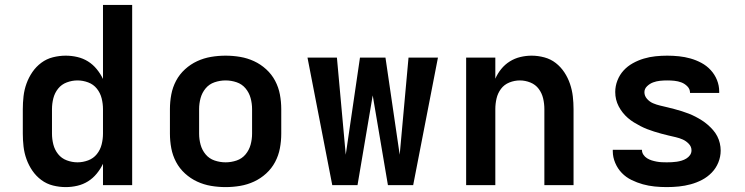

<svg xmlns="http://www.w3.org/2000/svg" viewBox="-20 -755 3040 783"><path d="M248 8Q222 8 196 1.5Q170 -5 148.5 -21Q127 -37 112 -59Q97 -81 88 -106Q79 -131 76 -157.5Q73 -184 73 -210V-310Q73 -336 76 -362.5Q79 -389 88 -414Q97 -439 112 -461Q127 -483 148.5 -499Q170 -515 196 -521.5Q222 -528 248 -528Q272 -528 295.5 -522.5Q319 -517 339 -504.5Q359 -492 374.5 -473Q390 -454 400 -433V-735H519V0H400V-87Q390 -66 374.5 -47Q359 -28 339 -15.5Q319 -3 295.5 2.5Q272 8 248 8ZM296 -93Q318 -93 339.5 -101Q361 -109 375 -126.5Q389 -144 394.5 -166Q400 -188 400 -210V-310Q400 -332 394.5 -354Q389 -376 375 -393.5Q361 -411 339.5 -419Q318 -427 296 -427Q274 -427 252.5 -419Q231 -411 217 -393.5Q203 -376 197.5 -354Q192 -332 192 -310V-210Q192 -188 197.5 -166Q203 -144 217 -126.5Q231 -109 252.5 -101Q274 -93 296 -93Z M900 8Q870 8 840.5 3Q811 -2 784 -14.5Q757 -27 734.5 -47.5Q712 -68 698 -94.5Q684 -121 678.5 -150.5Q673 -180 673 -210V-310Q673 -340 678.5 -369.5Q684 -399 698 -425.5Q712 -452 734.5 -472.5Q757 -493 784 -505.5Q811 -518 840.5 -523Q870 -528 900 -528Q930 -528 959.5 -523Q989 -518 1016 -505.5Q1043 -493 1065.5 -472.5Q1088 -452 1102 -425.5Q1116 -399 1121.5 -369.5Q1127 -340 1127 -310V-210Q1127 -180 1121.5 -150.5Q1116 -121 1102 -94.5Q1088 -68 1065.5 -47.5Q1043 -27 1016 -14.5Q989 -2 959.5 3Q930 8 900 8ZM900 -93Q923 -93 945 -100.5Q967 -108 981.5 -125.5Q996 -143 1002 -165Q1008 -187 1008 -210V-310Q1008 -333 1002 -355Q996 -377 981.5 -394.5Q967 -412 945 -419.5Q923 -427 900 -427Q877 -427 855 -419.5Q833 -412 818.5 -394.5Q804 -377 798 -355Q792 -333 792 -310V-210Q792 -187 798 -165Q804 -143 818.5 -125.5Q833 -108 855 -100.5Q877 -93 900 -93Z M1335 0 1234 -520H1354L1390 -124L1448 -520H1552L1610 -124L1646 -520H1766L1665 0H1562L1500 -366L1438 0Z M1881 0V-520H2000V-434Q2009 -455 2024 -473.5Q2039 -492 2059 -504.5Q2079 -517 2102 -522.5Q2125 -528 2148 -528Q2174 -528 2200 -521Q2226 -514 2246.5 -498Q2267 -482 2281.5 -460Q2296 -438 2304.5 -413Q2313 -388 2316 -362Q2319 -336 2319 -310V0H2200V-310Q2200 -332 2195 -353.5Q2190 -375 2177 -392.5Q2164 -410 2143 -418.5Q2122 -427 2100 -427Q2078 -427 2057 -418.5Q2036 -410 2023 -392.5Q2010 -375 2005 -353.5Q2000 -332 2000 -310V0Z M2699 8Q2674 8 2649.5 5.5Q2625 3 2601.5 -3.5Q2578 -10 2555.5 -21Q2533 -32 2516 -49.5Q2499 -67 2489 -90.5Q2479 -114 2479 -138V-144H2598V-143Q2598 -133 2604 -124Q2610 -115 2619 -109.5Q2628 -104 2637.5 -101Q2647 -98 2657.5 -96Q2668 -94 2678.5 -93.5Q2689 -93 2699 -93Q2709 -93 2719.5 -93.5Q2730 -94 2740 -95.5Q2750 -97 2760 -100Q2770 -103 2779 -108.5Q2788 -114 2794 -122.5Q2800 -131 2800 -142Q2800 -157 2789 -168.5Q2778 -180 2764.5 -186Q2751 -192 2736 -195.5Q2721 -199 2706 -202.5Q2691 -206 2676.5 -210Q2662 -214 2647.5 -218.5Q2633 -223 2619 -228.5Q2605 -234 2591.5 -241Q2578 -248 2565 -256Q2552 -264 2540.5 -274Q2529 -284 2519.5 -296Q2510 -308 2503 -321.5Q2496 -335 2492.5 -349.5Q2489 -364 2489 -380Q2489 -404 2498 -427Q2507 -450 2523 -467.5Q2539 -485 2560.5 -497Q2582 -509 2605.5 -516Q2629 -523 2653 -525.5Q2677 -528 2701 -528Q2725 -528 2749 -525.5Q2773 -523 2796 -516.5Q2819 -510 2840.5 -498.5Q2862 -487 2878.5 -469Q2895 -451 2904 -428.5Q2913 -406 2913 -382V-376H2794V-377Q2794 -392 2783 -403Q2772 -414 2758.5 -419Q2745 -424 2730.5 -425.5Q2716 -427 2701 -427Q2686 -427 2671.5 -425.5Q2657 -424 2643.5 -419Q2630 -414 2619 -403.5Q2608 -393 2608 -379Q2608 -364 2618.5 -352Q2629 -340 2643 -334Q2657 -328 2672 -324.5Q2687 -321 2701.5 -317.5Q2716 -314 2731 -310Q2746 -306 2760.5 -301.5Q2775 -297 2789 -291.5Q2803 -286 2816.5 -279Q2830 -272 2842.5 -264Q2855 -256 2866.5 -246Q2878 -236 2888 -224.5Q2898 -213 2905 -199.5Q2912 -186 2915.5 -171Q2919 -156 2919 -141Q2919 -116 2909.5 -92.5Q2900 -69 2882.5 -51Q2865 -33 2843 -21.5Q2821 -10 2797 -3.5Q2773 3 2748.5 5.5Q2724 8 2699 8Z"/></svg>

Font: R Plex Mono
Style: Bold
Weight: 700
Monospace: yes
Designer: Belleve Invis
Foundry: Belleve Invis
Version: Version 31.8.0